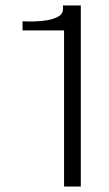

<svg xmlns="http://www.w3.org/2000/svg" viewBox="-20 -680 396 700"><path d="M213.6 0V-569.2H62.2V-602.6Q79.2 -601 105.1 -601.8Q131.1 -602.6 153.6 -606.5Q177.4 -610.7 193.6 -620.3Q209.7 -629.9 209.7 -647V-660H274.6V0Z"/></svg>

Font: Panamera Thin
Style: Regular
Weight: 100
Designer: Bastien Sozeau
Foundry: NBR — Bastien Sozeau
Version: Version 3.003;gftools[0.9.33]